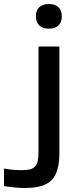

<svg xmlns="http://www.w3.org/2000/svg" viewBox="-138 -732 363 957"><path d="M41 -651V-649C41 -613 63 -589 106 -589C148 -589 170 -613 170 -649V-651C170 -689 148 -712 106 -712C63 -712 41 -689 41 -651ZM-118 196C-71 202 -47 205 -17 205C108 205 158 164 158 28V-500H54V23C54 98 36 116 -29 116C-56 116 -81 115 -118 108Z"/></svg>

Font: LT Wave Alt Medium
Style: Regular
Weight: 500
Designer: Daniel Lyons
Version: Version 2.5 (Glyphs App)